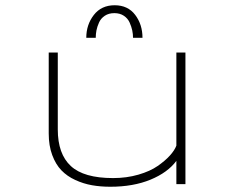

<svg xmlns="http://www.w3.org/2000/svg" viewBox="-20 -701 890 731"><path d="M308.5 -557Q308.5 -607 337.2 -644Q366 -681 416.5 -681Q467 -681 494.8 -644.2Q522.5 -607.5 522.5 -557H486.5Q486.5 -571 483.5 -585.2Q480.5 -599.5 473.5 -615.2Q466.5 -631 451.5 -641Q436.5 -651 415.5 -651Q394 -651 379 -641Q364 -631 357 -615.2Q350 -599.5 347.2 -585.2Q344.5 -571 344.5 -557ZM400 10Q362.5 10 330 4.2Q297.5 -1.5 266.5 -15.8Q235.5 -30 213.8 -52.5Q192 -75 178.8 -110.8Q165.5 -146.5 165.5 -193V-501H200V-208Q200 -115 249.5 -69Q299 -23 410.5 -23Q462 -23 506.8 -36Q551.5 -49 580.2 -69Q609 -89 627 -109Q645 -129 651.5 -146.5V-501H686V0H651.5V-88.5Q618.5 -44 553 -17Q487.5 10 400 10Z"/></svg>

Font: League Mono Wide Thin
Style: Regular
Weight: 100
Width: 8
Designer: Tyler Finck
Foundry: The League of Moveable Type / Tyler Finck
Version: Version 2.210